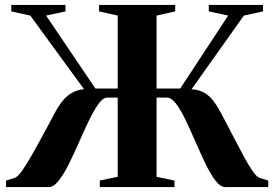

<svg xmlns="http://www.w3.org/2000/svg" viewBox="-20 -763 1118 783"><path d="M4.5 0V-26.5L39.5 -37.5Q51 -40.5 68.5 -64.8Q86 -89 107 -125.5Q128 -162 150 -203Q172 -244 192.5 -281.5Q212 -321 230.8 -345.8Q249.5 -370.5 271.8 -383.5Q294 -396.5 322.5 -399.5L103.5 -699.5L26 -716.5V-743H247V-716.5L168 -699.5L369 -402H460V-699.5L384 -716.5V-743H694.5V-716.5L618.5 -699.5V-402H715L910.5 -699.5L831.5 -716.5V-743H1052.5V-716.5L974.5 -699.5L761 -399Q792.5 -397 814.2 -384.2Q836 -371.5 854 -346.5Q872 -321.5 892 -281.5Q912 -244 933.2 -203Q954.5 -162 974 -125.8Q993.5 -89.5 1010.2 -65.2Q1027 -41 1039 -37.5L1074 -26.5V0H899Q879.5 0 859 -26.2Q838.5 -52.5 818.5 -94.2Q798.5 -136 778.2 -182.5Q758 -229 738.2 -270.8Q718.5 -312.5 699 -338.8Q679.5 -365 661 -365H618.5V-42L691.5 -26.5V0H387V-27L460 -42V-365H417.5Q400 -365 381.2 -338.8Q362.5 -312.5 342.5 -270.8Q322.5 -229 302 -182.5Q281.5 -136 260.8 -94.2Q240 -52.5 219.5 -26.2Q199 0 178.5 0Z"/></svg>

Font: Merriweather 120pt
Style: Bold
Weight: 700
Designer: Eben Sorkin
Foundry: Eben Sorkin
Version: Version 2.100